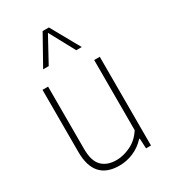

<svg xmlns="http://www.w3.org/2000/svg" viewBox="-198 -906 896 1012"><g transform="rotate(-30 250.0 -399.5)"><path d="M72.5 -162V-540H106.5V-160.5Q106.5 -87.5 138 -55.8Q169.5 -24 226 -24Q269 -24 313.5 -45.8Q358 -67.5 387 -113V-540H421V0H391L388 -61H384Q352.5 -26.5 311 -8.8Q269.5 9 225 9Q72.5 9 72.5 -162ZM364.5 -632H331L247.5 -786L163.5 -632H129.5L228 -808H266Z"/></g></svg>

Font: Encode Sans Semi Condensed Thin
Style: Regular
Weight: 250
Width: 4
Designer: Multiple Designers
Foundry: Impallari Type
Version: Version 2.000